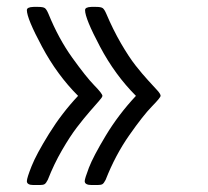

<svg xmlns="http://www.w3.org/2000/svg" viewBox="-20 -531 596 551"><path d="M57.1 -11.2Q57.1 -20 70.6 -54Q84 -87.9 120.6 -147Q157.2 -206.1 204.1 -255.9Q144 -315.9 100.6 -397Q57.1 -478 57.1 -502Q57.1 -510.7 76.2 -511.2H89.8Q104 -511.2 108.9 -507.6Q113.8 -503.9 119.1 -491.2Q147.9 -420.4 187.5 -365.2Q227.1 -310.1 250.5 -286.1Q273.9 -262.2 273.9 -255.9Q273.9 -252 263.9 -241Q253.9 -230 237.1 -210.4Q220.2 -190.9 200.7 -165.5Q181.2 -140.1 158 -100.1Q134.8 -60.1 117.2 -15.1Q112.3 -5.4 108.2 -2.7Q104 0 94.2 0H76.2Q57.1 0 57.1 -11.2ZM223.1 -11.2Q223.1 -18.1 235.1 -49.6Q247.1 -81.1 283.4 -141.6Q319.8 -202.1 370.1 -255.9Q310.1 -315.9 267.1 -397Q224.1 -478 224.1 -502Q224.1 -510.7 242.2 -511.2H255.9Q270 -511.2 274.9 -507.6Q279.8 -503.9 285.2 -491.2Q304.2 -446.3 327.1 -406.7Q350.1 -367.2 369.1 -343Q388.2 -318.8 405 -300.5Q421.9 -282.2 431.4 -271.7Q440.9 -261.2 440.9 -256.1Q440.9 -251 416 -225.6Q391.1 -200.2 351.1 -143.1Q311 -85.9 283.2 -15.1Q278.3 -5.4 274.2 -2.7Q270 0 259.8 0H243.2Q223.1 0 223.1 -11.2Z"/></svg>

Font: CMU Concrete
Style: Roman
Weight: 500
Version: Version 0.7.0